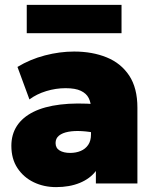

<svg xmlns="http://www.w3.org/2000/svg" viewBox="-20 -751 638 786"><path d="M209.5 15Q159.5 15 118 -5Q76.5 -25 51.5 -62.8Q26.5 -100.5 26.5 -154Q26.5 -200.5 49.2 -235.5Q72 -270.5 116.5 -292.8Q161 -315 226.8 -323Q292.5 -331 378.5 -324L379.5 -205Q345.5 -212.5 314.5 -214.2Q283.5 -216 259.5 -211.5Q235.5 -207 221.5 -195.8Q207.5 -184.5 207.5 -165.5Q207.5 -145 224 -135Q240.5 -125 267 -125Q291 -125 310.2 -133Q329.5 -141 341 -157.8Q352.5 -174.5 352.5 -201V-307Q352.5 -331 343 -349.8Q333.5 -368.5 311 -379.2Q288.5 -390 248.5 -390Q208.5 -390 169.2 -378Q130 -366 100.5 -344L51.5 -477Q103.5 -508.5 164 -524.2Q224.5 -540 283.5 -540Q358 -540 416.5 -516.2Q475 -492.5 508.8 -441.8Q542.5 -391 542.5 -310V0H372.5V-51Q348.5 -19.5 306.5 -2.2Q264.5 15 209.5 15ZM89.5 -615V-731H477.5V-615Z"/></svg>

Font: Geologica Thin Roman Black
Style: Regular
Weight: 900
Version: Version 1.010;gftools[0.9.28]